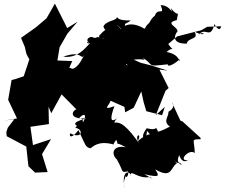

<svg xmlns="http://www.w3.org/2000/svg" viewBox="-56 -910 1241 1060"><path d="M791 -170C746 -176 693 -119 701 -127C739 -184 668 -171 723 -102C640 -225 605 -239 571 -232C538 -239 515 -201 537 -152C594 -206 590 -206 544 -151C604 -191 576 -195 580 -210C568 -211 571 -247 601 -265C543 -217 556 -271 576 -324C501 -297 551 -331 554 -354L631 -320L635 -290L682 -315L724 -405L737 -346L752 -296L839 -274L854 -320L804 -274L858 -409L875 -424L824 -526L870 -520L778 -549L722 -563L658 -591L629 -621L545 -577L475 -477C570 -589 590 -562 592 -567C559 -514 538 -538 643 -557C666 -531 595 -570 662 -637C595 -656 592 -596 621 -605C623 -573 635 -649 636 -569C733 -601 759 -563 731 -592C800 -549 747 -541 861 -554C888 -558 881 -535 878 -568C857 -539 884 -538 937 -583C933 -544 950 -608 864 -623C905 -662 910 -612 873 -667L922 -709L1055 -743L1088 -762L1165 -765C1156 -723 1123 -781 1129 -780C1105 -686 1080 -765 1042 -719C1077 -744 1083 -700 1017 -736C1047 -690 980 -704 975 -669C884 -668 911 -723 924 -737C926 -763 850 -782 920 -799C931 -865 932 -805 888 -865C900 -816 891 -880 831 -882C858 -811 808 -885 795 -807C836 -809 809 -861 768 -784C739 -758 750 -751 740 -752C666 -797 622 -765 611 -750C575 -788 582 -784 643 -719C628 -801 628 -766 666 -797C582 -796 599 -817 589 -814C587 -795 530 -797 515 -764C530 -717 546 -777 491 -712C495 -679 492 -748 434 -651C495 -660 421 -697 522 -697C507 -689 417 -727 433 -667C407 -688 455 -670 462 -700C447 -719 401 -689 445 -667C438 -689 397 -583 293 -597C401 -636 389 -573 409 -606C402 -597 381 -540 345 -530C310 -540 299 -554 280 -552C285 -475 272 -467 252 -472L287 -448L343 -573L261 -576L273 -649L316 -724L372 -790L315 -755L247 -890L201 -809L142 -759L60 -701L81 -651L90 -612L106 -582L75 -489L31 -474L8 -468L-11 -359L38 -256L-36 -244L23 -252L-13 -205L-21 -181L-19 -158L89 -101L101 8L138 43L207 40L176 -59L226 -142L126 -109L112 -210L214 -225L212 -321L227 -285L284 -389L366 -306C343 -301 319 -249 421 -257C337 -233 337 -218 430 -196C379 -220 422 -261 379 -256C429 -310 419 -240 383 -214C382 -248 357 -192 358 -204C405 -201 403 -138 331 -174C325 -154 341 -143 377 -192C418 -106 414 -99 443 -91C455 -97 483 -136 569 -113C563 -69 561 -111 586 -138C607 -91 563 -140 639 -97C569 -111 554 -62 589 -30C632 46 608 42 651 36C659 73 617 85 653 25C631 78 623 92 631 130C611 -1 679 53 666 60C663 20 703 81 773 67C791 79 797 84 741 52C831 72 823 61 801 25C902 84 882 4 930 -14C897 -1 916 -30 946 2C944 -21 912 2 933 -54C955 6 984 -33 987 -27C919 -14 988 -93 1019 -65C1019 -137 993 -142 1052 -141L1051 -149L951 -240L940 -244L893 -345C906 -330 904 -310 874 -293C877 -266 840 -241 882 -211C801 -169 815 -188 815 -188C797 -222 820 -184 754 -202C707 -140 756 -130 755 -188L812 -123Z"/></svg>

Font: Hussar Lance
Style: ExBd
Weight: 700
Foundry: Cannot Into Space Fonts, PlusOne Fonts
Version: Version 2.270